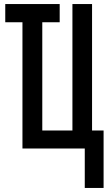

<svg xmlns="http://www.w3.org/2000/svg" viewBox="-20 -734 540 949"><path d="M399 195V0H91V-624H6V-714H275V-624H189V-89H338V-714H435V-89H492V195Z"/></svg>

Font: Noto Sans Mono ExtraCondensed Medium
Style: Regular
Weight: 500
Width: 2
Designer: Monotype Design Team
Foundry: Monotype Imaging Inc.
Version: Version 2.014